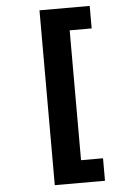

<svg xmlns="http://www.w3.org/2000/svg" viewBox="-65 -859 780 1118"><g transform="rotate(-5 325.0 -300.0)"><path d="M209 211V-811H502.5V-679.5H374V79.5H502.5V211Z"/></g></svg>

Font: Trispace Thin
Style: Bold
Weight: 700
Version: Version 1.210